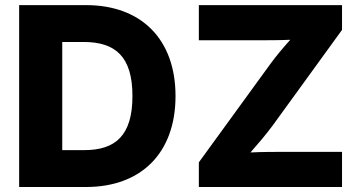

<svg xmlns="http://www.w3.org/2000/svg" viewBox="-20 -748 1441 768"><path d="M324.2 0C545.4 0 682.1 -136.7 682.1 -363.8C682.1 -590.8 545.4 -727.5 324.2 -727.5H56.6V0ZM775.4 0H1348.1V-140.6H1129.9C1080.6 -140.6 1031.2 -140.6 981.9 -138.2C1013.7 -174.3 1044.4 -210.4 1070.8 -246.1L1348.1 -628.4V-727.5H775.4V-586.9H1005.9C1051.3 -586.9 1096.2 -586.9 1141.1 -588.9C1111.3 -555.7 1083 -522 1058.6 -488.3L775.4 -98.6ZM229 -147.5V-580.1H314.5C441.9 -580.1 509.8 -521.5 509.8 -363.8C509.8 -206.1 441.9 -147.5 316.9 -147.5Z"/></svg>

Font: Inter ExtraBold
Style: Regular
Weight: 800
Designer: Rasmus Andersson
Foundry: rsms
Version: Version 4.001;git-9221beed3